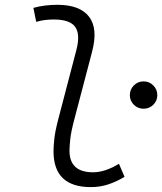

<svg xmlns="http://www.w3.org/2000/svg" viewBox="-20 -762 669 792"><path d="M354.5 9.8Q200.7 9.8 200.7 -138.2Q200.7 -158.2 204.3 -191.2Q208 -224.1 222.2 -277.3L294.9 -555.2Q312 -620.1 290.3 -650.9Q268.6 -681.6 201.2 -681.6Q183.6 -681.6 165.5 -679.4Q147.5 -677.2 129.4 -671.9L117.7 -729.5Q142.1 -736.3 167 -739.3Q191.9 -742.2 216.8 -742.2Q310.1 -742.2 347.7 -692.6Q385.3 -643.1 359.4 -546.9L288.6 -277.3Q273.4 -221.2 270 -189.2Q266.6 -157.2 266.6 -141.6Q266.1 -51.3 363.8 -51.3Q413.1 -51.3 470.7 -86.4L493.7 -32.7Q460.9 -12.7 427 -1.5Q393.1 9.8 354.5 9.8ZM572.3 -313.5Q548.8 -313.5 532.2 -329.8Q515.6 -346.2 515.6 -369.6Q515.6 -393.1 532.2 -409.7Q548.8 -426.3 572.3 -426.3Q595.7 -426.3 612.3 -409.7Q628.9 -393.1 628.9 -369.6Q628.9 -346.2 612.3 -329.8Q595.7 -313.5 572.3 -313.5Z"/></svg>

Font: Cascadia Mono Light
Style: Italic
Weight: 300
Italic angle: -10°
Monospace: yes
Designer: Aaron Bell
Foundry: Saja Typeworks
Version: Version 2404.023; ttfautohint (v1.8.4)